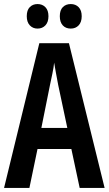

<svg xmlns="http://www.w3.org/2000/svg" viewBox="-20 -927 536 947"><path d="M373 0 332 -192H165L125 0H0L174 -714H320L496 0ZM267 -508Q260 -542 256 -567Q252 -592 247 -618Q245 -595 238.5 -564.5Q232 -534 227 -510L184 -296H312ZM112 -847Q112 -877 127 -892Q142 -907 165 -907Q189 -907 204 -891.5Q219 -876 219 -847Q219 -818 204 -802Q189 -786 165 -786Q142 -786 127 -802Q112 -818 112 -847ZM275 -847Q275 -877 290 -892Q305 -907 329 -907Q353 -907 368 -891.5Q383 -876 383 -847Q383 -818 368 -802Q353 -786 329 -786Q304 -786 289.5 -802Q275 -818 275 -847Z"/></svg>

Font: Noto Sans Gurmukhi ExtraCondensed SemiBold
Style: Regular
Weight: 600
Width: 2
Designer: Jelle Bosma - Monotype Design Team
Foundry: Monotype Imaging Inc.
Version: Version 2.004; ttfautohint (v1.8.4.7-5d5b)